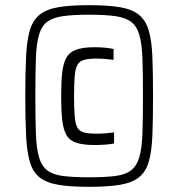

<svg xmlns="http://www.w3.org/2000/svg" viewBox="-20 -716 692 744"><path d="M325 8Q252 8 205.5 0Q159 -8 133 -29Q107 -50 95.5 -89.5Q84 -129 81 -191.5Q78 -254 78 -344Q78 -434 81 -496.5Q84 -559 95.5 -598Q107 -637 133 -658.5Q159 -680 205.5 -688Q252 -696 325 -696Q399 -696 445.5 -688Q492 -680 518.5 -658.5Q545 -637 556.5 -597.5Q568 -558 570.5 -496Q573 -434 573 -344Q573 -254 570.5 -191.5Q568 -129 556.5 -89.5Q545 -50 518.5 -29Q492 -8 445.5 0Q399 8 325 8ZM346 -154Q302 -154 275.5 -163Q249 -172 237 -193.5Q225 -215 221 -252Q217 -289 217 -343Q217 -398 221 -434Q225 -470 237 -492Q249 -514 275.5 -523.5Q302 -533 346 -533Q369 -533 389 -531Q409 -529 420 -526V-484Q406 -486 388.5 -487.5Q371 -489 356 -489Q324 -489 306 -484Q288 -479 280 -464.5Q272 -450 269.5 -421Q267 -392 267 -343Q267 -294 269.5 -265Q272 -236 280 -221.5Q288 -207 306 -202.5Q324 -198 356 -198Q373 -198 390.5 -199.5Q408 -201 422 -203V-160Q407 -157 386.5 -155.5Q366 -154 346 -154ZM325 -29Q387 -29 426.5 -34Q466 -39 488 -56Q510 -73 520 -107.5Q530 -142 532 -199.5Q534 -257 534 -344Q534 -431 532 -488.5Q530 -546 520 -580.5Q510 -615 488 -631.5Q466 -648 426.5 -653.5Q387 -659 325 -659Q264 -659 224.5 -653.5Q185 -648 163 -631.5Q141 -615 131 -580.5Q121 -546 119 -488.5Q117 -431 117 -344Q117 -257 119 -199.5Q121 -142 131 -107.5Q141 -73 163 -56Q185 -39 224.5 -34Q264 -29 325 -29Z"/></svg>

Font: Saira SemiCondensed
Style: Regular
Weight: 400
Width: 4
Designer: Hector Gatti with collaboration of the Omnibus-Type team
Foundry: Omnibus-Type
Version: Version 1.101